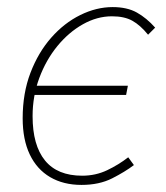

<svg xmlns="http://www.w3.org/2000/svg" viewBox="-20 -510 468 542"><path d="M210 12Q159 12 121.5 -10Q84 -32 64 -74Q44 -116 44 -176Q44 -247 66 -304.5Q88 -362 124.5 -403.5Q161 -445 206.5 -467.5Q252 -490 298 -490Q339 -490 366.5 -474.5Q394 -459 418 -432L398 -412Q376 -439 353.5 -451.5Q331 -464 296 -464Q254 -464 214 -441.5Q174 -419 142 -380Q110 -341 91 -290Q72 -239 72 -182Q72 -100 107 -57Q142 -14 212 -14Q250 -14 282.5 -29.5Q315 -45 342 -66L358 -44Q333 -25 296.5 -6.5Q260 12 210 12ZM61 -242 66 -268H341L336 -242Z"/></svg>

Font: Source Sans Variable
Style: Italic
Weight: 200
Italic angle: -11°
Designer: Paul D. Hunt
Foundry: Adobe Systems Incorporated
Version: Version 3.006;hotconv 1.0.111;makeotfexe 2.5.65597